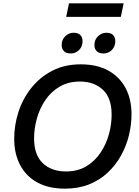

<svg xmlns="http://www.w3.org/2000/svg" viewBox="-20 -1117 832 1149"><path d="M65 -287Q65 -367 90 -445.5Q115 -524 166 -589Q217 -654 291.5 -693Q366 -732 463 -732Q560 -732 627.5 -695Q695 -658 731 -591Q767 -524 767 -433Q767 -369 751 -305Q735 -241 703 -184Q671 -127 623 -82.5Q575 -38 511.5 -13Q448 12 369 12Q272 12 204.5 -24.5Q137 -61 101 -128.5Q65 -196 65 -287ZM184 -289Q184 -189 236.5 -140Q289 -91 374 -91Q445 -91 496 -121.5Q547 -152 581 -202.5Q615 -253 631.5 -312.5Q648 -372 648 -431Q648 -531 595.5 -580Q543 -629 458 -629Q389 -629 337 -598.5Q285 -568 251 -517.5Q217 -467 200.5 -407.5Q184 -348 184 -289ZM599 -797Q572 -797 558.5 -811Q545 -825 545 -847Q545 -880 567 -900.5Q589 -921 616 -921Q644 -921 657 -907Q670 -893 670 -871Q670 -838 649 -817.5Q628 -797 599 -797ZM403 -797Q376 -797 362.5 -811Q349 -825 349 -847Q349 -880 371 -900.5Q393 -921 420 -921Q448 -921 461 -907Q474 -893 474 -871Q474 -838 453 -817.5Q432 -797 403 -797ZM393 -1097H720L703 -1016H376Z"/></svg>

Font: Kufam Medium
Style: Italic
Weight: 500
Italic angle: -11°
Designer: Artur Schmal
Foundry: Original Type
Version: Version 1.301; ttfautohint (v1.8.3)